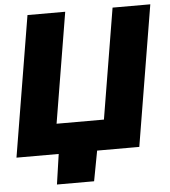

<svg xmlns="http://www.w3.org/2000/svg" viewBox="-61 -781 874 990"><g transform="rotate(-5 376.0 -286.0)"><path d="M633.3 0H-2.4L118.2 -727.5H313.5L218.8 -156.2H463.9L558.6 -727.5H753.9ZM193.4 156.2 220.7 -31.2H420.9L385.7 156.2Z"/></g></svg>

Font: Inter 28pt Black
Style: Italic
Weight: 900
Italic angle: -9.3988°
Designer: Rasmus Andersson
Foundry: rsms
Version: Version 4.001;git-66647c0bb